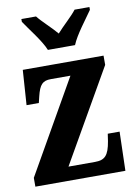

<svg xmlns="http://www.w3.org/2000/svg" viewBox="-86 -822 616 878"><g transform="rotate(-10 221.5 -383.0)"><path d="M171 -606H297C315 -651 366 -715 392 -753V-766H323C304 -740 258 -700 233 -671C209 -700 164 -740 144 -766H76V-753C101 -715 153 -651 171 -606ZM6 0H424L429 -181H374L369 -147C358 -82 340 -64 294 -64H171L417 -493V-536H42L31 -374H88L95 -403C108 -457 123 -472 161 -472H252L6 -41Z"/></g></svg>

Font: Noto Serif Georgian ExtraCondensed ExtraBold
Style: Regular
Weight: 800
Width: 2
Designer: Monotype Design Team, Akaki Razmadze
Foundry: Google LLC
Version: Version 2.003